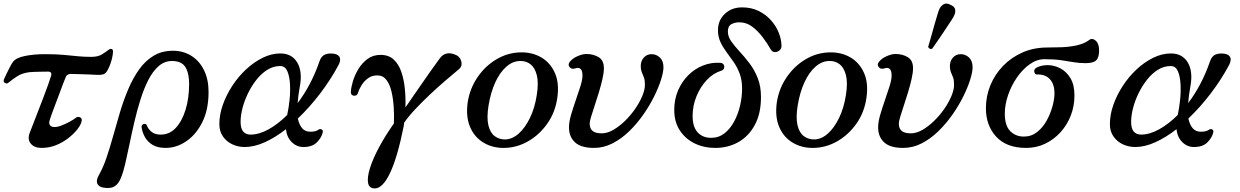

<svg xmlns="http://www.w3.org/2000/svg" viewBox="-21 -810 6889 1067"><path d="M210 12Q169 12 149.5 -12.5Q130 -37 145 -74Q148 -82 159.5 -111.5Q171 -141 187 -182.5Q203 -224 219.5 -266.5Q236 -309 248 -343.5Q260 -378 264 -392Q266 -400 262 -406Q258 -412 246 -412Q230 -412 209 -411.5Q188 -411 170 -410.5Q152 -410 144 -409Q103 -404 77 -387.5Q51 -371 25 -350Q17 -343 6.5 -349Q-4 -355 1 -369Q5 -379 14 -397.5Q23 -416 33 -435.5Q43 -455 51 -466Q68 -489 118 -499Q168 -509 229 -509Q291 -509 333.5 -505Q376 -501 411.5 -497.5Q447 -494 486 -494Q524 -494 546 -508Q568 -522 581 -532Q592 -541 600 -537.5Q608 -534 607 -521Q606 -503 600.5 -481.5Q595 -460 587 -441Q579 -422 572 -412Q564 -400 551 -396.5Q538 -393 520 -394Q504 -395 476 -396Q448 -397 419.5 -398Q391 -399 370 -399Q363 -399 355.5 -395Q348 -391 345 -383Q341 -374 331.5 -349.5Q322 -325 310.5 -293.5Q299 -262 287 -231Q275 -200 266.5 -176.5Q258 -153 256 -145Q249 -125 256.5 -114.5Q264 -104 282 -104Q299 -104 322 -113Q345 -122 367 -134Q389 -146 400 -155Q411 -164 424 -158Q437 -152 432 -134Q428 -116 409 -91.5Q390 -67 359.5 -43Q329 -19 291 -3.5Q253 12 210 12Z M555 233Q527 228 519.5 210Q512 192 529 162Q552 122 571 66Q590 10 608 -55Q626 -120 646 -187Q666 -254 692 -315Q718 -376 752 -424Q786 -472 832.5 -500Q879 -528 940 -528Q997 -528 1042 -500Q1087 -472 1112.5 -420.5Q1138 -369 1138 -299Q1138 -200 1103 -130.5Q1068 -61 1013.5 -24.5Q959 12 900 12Q855 12 827 -5Q799 -22 784.5 -48Q770 -74 766 -102Q764 -117 777.5 -120.5Q791 -124 795 -113Q803 -92 821.5 -77Q840 -62 872 -62Q921 -62 956 -99.5Q991 -137 1010.5 -201Q1030 -265 1030 -344Q1030 -404 1009 -437.5Q988 -471 935 -471Q893 -471 860.5 -442.5Q828 -414 803.5 -366Q779 -318 760 -258Q741 -198 726 -133.5Q711 -69 698.5 -8Q686 53 674.5 102Q663 151 650 181Q637 212 616 225.5Q595 239 555 233Z M1339 7Q1302 7 1270 -8Q1238 -23 1218 -51.5Q1198 -80 1198 -120Q1198 -172 1217 -226.5Q1236 -281 1269.5 -332.5Q1303 -384 1346.5 -424.5Q1390 -465 1439 -489Q1488 -513 1537 -513Q1601 -513 1631 -462.5Q1661 -412 1645 -328Q1636 -278 1633 -237Q1671 -287 1701.5 -345.5Q1732 -404 1754 -468Q1764 -499 1786.5 -507.5Q1809 -516 1837 -511Q1860 -507 1867 -491Q1874 -475 1860 -448Q1816 -366 1757.5 -289.5Q1699 -213 1634 -151Q1642 -116 1658.5 -97Q1675 -78 1704 -78Q1735 -78 1750 -90Q1757 -95 1766.5 -90.5Q1776 -86 1772 -72Q1765 -44 1739.5 -18.5Q1714 7 1665 7Q1628 7 1600.5 -20Q1573 -47 1568 -92Q1509 -46 1450.5 -19.5Q1392 7 1339 7ZM1371 -62Q1419 -62 1472 -91.5Q1525 -121 1575 -171Q1583 -207 1588 -253.5Q1593 -300 1590.5 -343.5Q1588 -387 1575.5 -415Q1563 -443 1536 -443Q1498 -443 1464.5 -422Q1431 -401 1404 -366.5Q1377 -332 1357 -291Q1337 -250 1326.5 -208.5Q1316 -167 1316 -133Q1316 -96 1330.5 -79Q1345 -62 1371 -62Z M2062 237Q2030 237 2024.5 206.5Q2019 176 2035 124.5Q2051 73 2085.5 8.5Q2120 -56 2168 -124Q2170 -168 2167 -215Q2164 -262 2154.5 -302Q2145 -342 2126 -366.5Q2107 -391 2076 -391Q2046 -391 2024 -375Q2002 -359 1988 -336Q1974 -313 1968 -293Q1965 -282 1955 -279Q1945 -276 1936.5 -281.5Q1928 -287 1929 -300Q1930 -324 1940 -358Q1950 -392 1970.5 -426Q1991 -460 2021.5 -482.5Q2052 -505 2094 -505Q2139 -505 2167 -479Q2195 -453 2209.5 -410Q2224 -367 2229 -315.5Q2234 -264 2232 -213Q2265 -260 2301.5 -313.5Q2338 -367 2371 -413.5Q2404 -460 2424 -487Q2439 -507 2461 -512.5Q2483 -518 2514 -504Q2529 -497 2537 -482.5Q2545 -468 2544 -452.5Q2543 -437 2530 -426Q2496 -398 2453 -361Q2410 -324 2367 -283.5Q2324 -243 2286.5 -203Q2249 -163 2225 -128Q2224 -124 2224 -119.5Q2224 -115 2223 -111Q2188 64 2147 150.5Q2106 237 2062 237Z M2781 12Q2717 13 2666.5 -17Q2616 -47 2591.5 -104Q2567 -161 2578 -241Q2590 -318 2632.5 -380.5Q2675 -443 2738 -480.5Q2801 -518 2874 -519Q2937 -520 2987 -491Q3037 -462 3062.5 -405Q3088 -348 3076 -266Q3065 -187 3021.5 -124.5Q2978 -62 2915 -25.5Q2852 11 2781 12ZM2786 -35Q2826 -36 2861.5 -67.5Q2897 -99 2924 -154.5Q2951 -210 2962 -282Q2973 -351 2962 -393Q2951 -435 2926.5 -453.5Q2902 -472 2870 -471Q2829 -471 2793 -439.5Q2757 -408 2731.5 -352.5Q2706 -297 2694 -224Q2683 -156 2693 -114Q2703 -72 2728 -53.5Q2753 -35 2786 -35Z M3280 12Q3208 12 3174.5 -19Q3141 -50 3141 -102Q3141 -132 3152.5 -171.5Q3164 -211 3178.5 -252.5Q3193 -294 3204.5 -330.5Q3216 -367 3216 -390Q3216 -443 3176 -430Q3156 -423 3144.5 -437Q3133 -451 3146 -467Q3161 -486 3189 -498Q3217 -510 3237 -510Q3276 -510 3305.5 -492.5Q3335 -475 3335 -431Q3335 -406 3327 -371Q3319 -336 3307.5 -298Q3296 -260 3284 -224Q3272 -188 3264 -161.5Q3256 -135 3256 -124Q3256 -96 3272 -82.5Q3288 -69 3323 -69Q3354 -69 3387 -88Q3420 -107 3451.5 -137.5Q3483 -168 3508 -204Q3533 -240 3548 -275.5Q3563 -311 3563 -339Q3563 -365 3557.5 -379.5Q3552 -394 3546.5 -406.5Q3541 -419 3540 -436Q3538 -468 3555.5 -488.5Q3573 -509 3600 -509Q3626 -509 3646 -490.5Q3666 -472 3666 -436Q3666 -410 3652.5 -367Q3639 -324 3614 -273.5Q3589 -223 3554 -173Q3519 -123 3476 -81Q3433 -39 3383.5 -13.5Q3334 12 3280 12Z M3954 12Q3890 12 3838.5 -13.5Q3787 -39 3756.5 -86Q3726 -133 3726 -199Q3726 -258 3747 -307Q3768 -356 3804 -392Q3840 -428 3886 -446Q3932 -464 3981 -461Q3995 -460 4000.5 -451Q4006 -442 4003 -431.5Q4000 -421 3987 -417Q3942 -403 3906 -364.5Q3870 -326 3849 -273.5Q3828 -221 3828 -166Q3828 -105 3856 -74.5Q3884 -44 3931 -44Q3973 -44 4005 -69Q4037 -94 4059 -135Q4081 -176 4092 -224Q4103 -272 4103 -318Q4103 -365 4089.5 -401Q4076 -437 4056 -465.5Q4036 -494 4016 -521Q3996 -548 3982.5 -577Q3969 -606 3969 -642Q3969 -697 4007 -733Q4045 -769 4103 -769Q4154 -769 4194 -749.5Q4234 -730 4262.5 -698.5Q4291 -667 4306 -630Q4321 -593 4322 -558Q4323 -540 4311 -530Q4299 -520 4285 -520.5Q4271 -521 4263 -534Q4244 -568 4217.5 -603Q4191 -638 4159 -662Q4127 -686 4088 -686Q4063 -686 4043.5 -675.5Q4024 -665 4024 -635Q4024 -607 4042.5 -580.5Q4061 -554 4088.5 -524.5Q4116 -495 4143.5 -459Q4171 -423 4189.5 -377Q4208 -331 4208 -271Q4208 -180 4174.5 -117Q4141 -54 4083.5 -21Q4026 12 3954 12Z M4499 12Q4435 13 4384.5 -17Q4334 -47 4309.5 -104Q4285 -161 4296 -241Q4308 -318 4350.5 -380.5Q4393 -443 4456 -480.5Q4519 -518 4592 -519Q4655 -520 4705 -491Q4755 -462 4780.5 -405Q4806 -348 4794 -266Q4783 -187 4739.5 -124.5Q4696 -62 4633 -25.5Q4570 11 4499 12ZM4504 -35Q4544 -36 4579.5 -67.5Q4615 -99 4642 -154.5Q4669 -210 4680 -282Q4691 -351 4680 -393Q4669 -435 4644.5 -453.5Q4620 -472 4588 -471Q4547 -471 4511 -439.5Q4475 -408 4449.5 -352.5Q4424 -297 4412 -224Q4401 -156 4411 -114Q4421 -72 4446 -53.5Q4471 -35 4504 -35Z M4998 12Q4926 12 4892.5 -19Q4859 -50 4859 -102Q4859 -132 4870.5 -171.5Q4882 -211 4896.5 -252.5Q4911 -294 4922.5 -330.5Q4934 -367 4934 -390Q4934 -443 4894 -430Q4874 -423 4862.5 -437Q4851 -451 4864 -467Q4879 -486 4907 -498Q4935 -510 4955 -510Q4994 -510 5023.5 -492.5Q5053 -475 5053 -431Q5053 -406 5045 -371Q5037 -336 5025.5 -298Q5014 -260 5002 -224Q4990 -188 4982 -161.5Q4974 -135 4974 -124Q4974 -96 4990 -82.5Q5006 -69 5041 -69Q5072 -69 5105 -88Q5138 -107 5169.5 -137.5Q5201 -168 5226 -204Q5251 -240 5266 -275.5Q5281 -311 5281 -339Q5281 -365 5275.5 -379.5Q5270 -394 5264.5 -406.5Q5259 -419 5258 -436Q5256 -468 5273.5 -488.5Q5291 -509 5318 -509Q5344 -509 5364 -490.5Q5384 -472 5384 -436Q5384 -410 5370.5 -367Q5357 -324 5332 -273.5Q5307 -223 5272 -173Q5237 -123 5194 -81Q5151 -39 5101.5 -13.5Q5052 12 4998 12ZM5159 -539Q5152 -536 5145.5 -539.5Q5139 -543 5137 -550Q5138 -553 5144 -573.5Q5150 -594 5158 -622.5Q5166 -651 5174.5 -681Q5183 -711 5190 -733.5Q5197 -756 5201 -763Q5209 -778 5223.5 -786.5Q5238 -795 5260 -784Q5284 -774 5287 -757.5Q5290 -741 5282 -725Q5279 -717 5266 -697Q5253 -677 5236 -651.5Q5219 -626 5202.5 -601.5Q5186 -577 5173.5 -559.5Q5161 -542 5159 -539Z M5682 12Q5573 12 5515.5 -50Q5458 -112 5458 -209Q5458 -276 5483 -336.5Q5508 -397 5553.5 -444Q5599 -491 5661.5 -518.5Q5724 -546 5799 -546Q5834 -546 5878 -547.5Q5922 -549 5963 -558Q6004 -567 6031 -587Q6048 -601 6067.5 -584.5Q6087 -568 6087 -530Q6087 -490 6070.5 -474.5Q6054 -459 6012 -459Q5977 -459 5945 -464.5Q5913 -470 5875.5 -475.5Q5838 -481 5783 -481Q5741 -481 5701.5 -453Q5662 -425 5630.5 -379.5Q5599 -334 5581 -281Q5563 -228 5563 -178Q5563 -112 5593 -81.5Q5623 -51 5669 -51Q5711 -51 5743 -76.5Q5775 -102 5796 -140.5Q5817 -179 5828 -219.5Q5839 -260 5839 -291Q5839 -343 5813 -370.5Q5787 -398 5741 -396Q5731 -396 5727 -410Q5723 -424 5739 -434Q5765 -448 5801 -448Q5837 -448 5871 -430.5Q5905 -413 5927.5 -376Q5950 -339 5950 -280Q5950 -220 5929.5 -167.5Q5909 -115 5872 -74.5Q5835 -34 5786.5 -11Q5738 12 5682 12Z M6288 7Q6251 7 6219 -8Q6187 -23 6167 -51.5Q6147 -80 6147 -120Q6147 -172 6166 -226.5Q6185 -281 6218.5 -332.5Q6252 -384 6295.5 -424.5Q6339 -465 6388 -489Q6437 -513 6486 -513Q6550 -513 6580 -462.5Q6610 -412 6594 -328Q6585 -278 6582 -237Q6620 -287 6650.5 -345.5Q6681 -404 6703 -468Q6713 -499 6735.5 -507.5Q6758 -516 6786 -511Q6809 -507 6816 -491Q6823 -475 6809 -448Q6765 -366 6706.5 -289.5Q6648 -213 6583 -151Q6591 -116 6607.5 -97Q6624 -78 6653 -78Q6684 -78 6699 -90Q6706 -95 6715.5 -90.5Q6725 -86 6721 -72Q6714 -44 6688.5 -18.5Q6663 7 6614 7Q6577 7 6549.5 -20Q6522 -47 6517 -92Q6458 -46 6399.5 -19.5Q6341 7 6288 7ZM6320 -62Q6368 -62 6421 -91.5Q6474 -121 6524 -171Q6532 -207 6537 -253.5Q6542 -300 6539.5 -343.5Q6537 -387 6524.5 -415Q6512 -443 6485 -443Q6447 -443 6413.5 -422Q6380 -401 6353 -366.5Q6326 -332 6306 -291Q6286 -250 6275.5 -208.5Q6265 -167 6265 -133Q6265 -96 6279.5 -79Q6294 -62 6320 -62Z"/></svg>

Font: Zen Old Mincho
Style: Bold
Weight: 700
Designer: Yoshimichi Ohira
Foundry: Positype
Version: Version 1.500